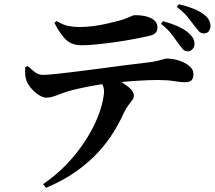

<svg xmlns="http://www.w3.org/2000/svg" viewBox="-20 -829 1040 927"><path d="M842.7 -617.3Q828.9 -636.6 809.9 -662.1Q790.8 -687.6 757.4 -714L767.1 -726.9Q804.3 -716.9 836.6 -702.8Q868.9 -688.7 889.3 -670.9Q905.1 -657.1 912.2 -644.4Q919.2 -631.7 918.9 -615.2Q918.7 -601.6 908.8 -591.2Q898.9 -580.8 884.8 -581.1Q871.9 -581.4 863.5 -590.8Q855.1 -600.2 842.7 -617.3ZM917.5 -706Q902.7 -726 884.2 -748.9Q865.6 -771.7 833.6 -795.2L842.8 -808.8Q882.5 -799.4 910.9 -788.2Q939.3 -777.1 958.8 -763.5Q977.3 -750.9 986.8 -735.8Q996.2 -720.6 996.2 -704.2Q996.2 -690.2 988.5 -678.9Q980.8 -667.6 963.8 -667.8Q948.9 -668.1 940.3 -677.9Q931.6 -687.7 917.5 -706ZM101.9 -505.1 114.3 -510.1Q133.6 -492.1 149.8 -479.8Q166.1 -467.5 188.9 -467.5Q209.2 -467.5 252.9 -472.2Q296.6 -476.9 353.8 -484Q410.9 -491.1 472 -499.2Q533.1 -507.3 588.8 -514.7Q644.5 -522 685 -526.3Q718.8 -530 738.6 -534.8Q758.3 -539.5 768.7 -542.9Q779 -546.2 783.6 -546.2Q815.7 -546.2 845.4 -536.3Q875.1 -526.5 894.5 -510Q913.9 -493.6 913.9 -472.8Q913.9 -448.3 903.3 -440.1Q892.8 -431.9 871.9 -431.9Q855.4 -431.9 820.4 -437.4Q785.5 -442.8 742 -442.8Q702.1 -442.8 645 -439.2Q587.9 -435.6 525.7 -429.1Q487.7 -425.5 443.5 -417.8Q399.4 -410.1 361.3 -401.6Q323.1 -393.1 302.5 -386.2Q277.6 -378.3 251.7 -368Q225.8 -357.8 203.5 -357.5Q187.2 -357.5 166.9 -370.7Q146.7 -383.8 130.3 -403.1Q113.9 -422.3 108.1 -439Q102.7 -452.8 101.7 -470Q100.7 -487.1 101.9 -505.1ZM202.5 77.9 187.8 60.2Q253.3 15.2 302.1 -36.3Q350.8 -87.7 385.5 -139.8Q420.2 -191.8 441.7 -240Q463.1 -288.2 472.6 -326.8Q482.2 -365.4 482.2 -388.6Q482.2 -403.6 475.4 -419.2Q468.6 -434.7 451.7 -450.1L518.5 -460.3Q548.3 -444.1 572.6 -428.8Q596.8 -413.6 611.6 -398.5Q626.3 -383.5 626.3 -368.1Q626.3 -355.7 618.9 -345.6Q611.4 -335.5 600.4 -321.8Q589.4 -308.1 577.6 -283.3Q558.6 -240.9 529.3 -192.7Q500 -144.5 455.8 -95.8Q411.5 -47.1 349.4 -2.6Q287.2 41.8 202.5 77.9ZM698.4 -655.3Q669 -648.4 626.4 -640.4Q583.8 -632.4 537.3 -625.8Q490.8 -619.2 448 -614.9Q405.2 -610.5 373.4 -610.5Q326.3 -610.5 298 -637.8Q269.8 -665 242.9 -718.5L253.3 -727.6Q284.2 -708.5 310.7 -703.5Q337.1 -698.5 362.1 -698.5Q398.9 -698.5 434.8 -703.6Q470.8 -708.6 501.9 -716.2Q533 -723.7 553.4 -728.7Q578.9 -735.7 593.3 -741.9Q607.8 -748 616.4 -751.9Q625.1 -755.8 631.7 -755.8Q681.8 -755.8 711 -740.4Q740.2 -724.9 740.2 -695.6Q740.2 -680.8 731.3 -670.7Q722.4 -660.7 698.4 -655.3Z"/></svg>

Font: Source Han Serif JP VF
Style: Regular
Weight: 250
Designer: Ryoko NISHIZUKA 西塚涼子 (kana & ideographs); Frank Grießhammer (Latin, Greek & Cyrillic); Wenlong ZHANG 张文龙 (bopomofo); San
Foundry: Adobe
Version: Version 2.001;hotconv 1.1.0;makeotfexe 2.6.0